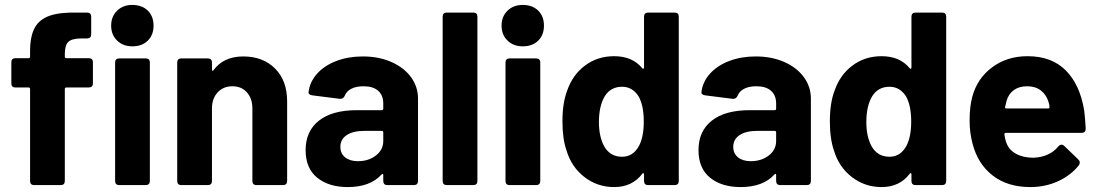

<svg xmlns="http://www.w3.org/2000/svg" viewBox="-20 -751 4460 779"><path d="M357 -498V-413Q357 -396 340 -396H249Q243 -396 243 -390V-17Q243 0 226 0H119Q102 0 102 -17V-390Q102 -396 96 -396H43Q26 -396 26 -413V-498Q26 -515 43 -515H96Q102 -515 102 -521V-542Q102 -604 121 -638.5Q140 -673 182.5 -687.5Q225 -702 300 -700H333Q350 -700 350 -683V-612Q350 -595 333 -595H305Q270 -594 256.5 -580.5Q243 -567 243 -531V-521Q243 -515 249 -515H340Q357 -515 357 -498ZM431 -647Q431 -684 455 -707.5Q479 -731 517 -731Q556 -731 579.5 -708Q603 -685 603 -647Q603 -609 579.5 -586Q556 -563 517 -563Q479 -563 455 -586.5Q431 -610 431 -647ZM447 -17V-497Q447 -514 464 -514H571Q588 -514 588 -497V-17Q588 0 571 0H464Q447 0 447 -17Z M1145 -340V-17Q1145 0 1128 0H1021Q1004 0 1004 -17V-311Q1004 -351 982 -376Q960 -401 923 -401Q886 -401 863 -376Q840 -351 840 -311V-17Q840 0 823 0H716Q699 0 699 -17V-497Q699 -514 716 -514H823Q840 -514 840 -497V-469Q840 -465 842 -464Q844 -463 846 -466Q887 -522 967 -522Q1047 -522 1096 -473Q1145 -424 1145 -340Z M1676 -351V-17Q1676 0 1659 0H1552Q1535 0 1535 -17V-41Q1535 -45 1533 -45.5Q1531 -46 1528 -43Q1482 8 1391 8Q1314 8 1267 -30Q1220 -68 1220 -142Q1220 -219 1274 -261.5Q1328 -304 1428 -304H1529Q1535 -304 1535 -310V-331Q1535 -364 1514.5 -382.5Q1494 -401 1455 -401Q1425 -401 1405.5 -391Q1386 -381 1379 -363Q1373 -349 1359 -350L1248 -364Q1240 -365 1235.5 -368.5Q1231 -372 1232 -378Q1237 -419 1266.5 -452Q1296 -485 1344.5 -503.5Q1393 -522 1452 -522Q1517 -522 1568 -499.5Q1619 -477 1647.5 -438Q1676 -399 1676 -351ZM1535 -179V-214Q1535 -220 1529 -220H1458Q1413 -220 1387 -203Q1361 -186 1361 -155Q1361 -128 1380.5 -112.5Q1400 -97 1432 -97Q1475 -97 1505 -120Q1535 -143 1535 -179Z M1776 -17V-683Q1776 -700 1793 -700H1900Q1917 -700 1917 -683V-17Q1917 0 1900 0H1793Q1776 0 1776 -17Z M2015 -647Q2015 -684 2039 -707.5Q2063 -731 2101 -731Q2140 -731 2163.5 -708Q2187 -685 2187 -647Q2187 -609 2163.5 -586Q2140 -563 2101 -563Q2063 -563 2039 -586.5Q2015 -610 2015 -647ZM2031 -17V-497Q2031 -514 2048 -514H2155Q2172 -514 2172 -497V-17Q2172 0 2155 0H2048Q2031 0 2031 -17Z M2610 -700H2717Q2734 -700 2734 -683V-17Q2734 0 2717 0H2610Q2593 0 2593 -17V-44Q2593 -48 2590.5 -48.5Q2588 -49 2586 -46Q2545 8 2472 8Q2404 8 2351.5 -32.5Q2299 -73 2279 -139Q2262 -187 2262 -259Q2262 -333 2281 -383Q2303 -447 2353.5 -485Q2404 -523 2472 -523Q2546 -523 2586 -474Q2588 -471 2590.5 -472Q2593 -473 2593 -477V-683Q2593 -700 2610 -700ZM2592 -257Q2592 -323 2571 -360Q2546 -399 2504 -399Q2458 -399 2434 -361Q2410 -321 2410 -256Q2410 -197 2431 -158Q2455 -115 2504 -115Q2548 -115 2572 -158Q2592 -195 2592 -257Z M3270 -351V-17Q3270 0 3253 0H3146Q3129 0 3129 -17V-41Q3129 -45 3127 -45.5Q3125 -46 3122 -43Q3076 8 2985 8Q2908 8 2861 -30Q2814 -68 2814 -142Q2814 -219 2868 -261.5Q2922 -304 3022 -304H3123Q3129 -304 3129 -310V-331Q3129 -364 3108.5 -382.5Q3088 -401 3049 -401Q3019 -401 2999.5 -391Q2980 -381 2973 -363Q2967 -349 2953 -350L2842 -364Q2834 -365 2829.5 -368.5Q2825 -372 2826 -378Q2831 -419 2860.5 -452Q2890 -485 2938.5 -503.5Q2987 -522 3046 -522Q3111 -522 3162 -499.5Q3213 -477 3241.5 -438Q3270 -399 3270 -351ZM3129 -179V-214Q3129 -220 3123 -220H3052Q3007 -220 2981 -203Q2955 -186 2955 -155Q2955 -128 2974.5 -112.5Q2994 -97 3026 -97Q3069 -97 3099 -120Q3129 -143 3129 -179Z M3695 -700H3802Q3819 -700 3819 -683V-17Q3819 0 3802 0H3695Q3678 0 3678 -17V-44Q3678 -48 3675.5 -48.5Q3673 -49 3671 -46Q3630 8 3557 8Q3489 8 3436.5 -32.5Q3384 -73 3364 -139Q3347 -187 3347 -259Q3347 -333 3366 -383Q3388 -447 3438.5 -485Q3489 -523 3557 -523Q3631 -523 3671 -474Q3673 -471 3675.5 -472Q3678 -473 3678 -477V-683Q3678 -700 3695 -700ZM3677 -257Q3677 -323 3656 -360Q3631 -399 3589 -399Q3543 -399 3519 -361Q3495 -321 3495 -256Q3495 -197 3516 -158Q3540 -115 3589 -115Q3633 -115 3657 -158Q3677 -195 3677 -257Z M4274 -157Q4280 -164 4287 -164Q4293 -164 4298 -159L4355 -104Q4361 -98 4361 -92Q4361 -85 4357 -80Q4324 -39 4272.5 -15.5Q4221 8 4160 8Q4068 8 4007.5 -39Q3947 -86 3926 -168Q3914 -212 3914 -261Q3914 -319 3925 -359Q3945 -433 4005.5 -478Q4066 -523 4149 -523Q4247 -523 4304.5 -465Q4362 -407 4379 -302Q4383 -269 4385 -229Q4385 -212 4368 -212H4061Q4055 -212 4055 -206Q4058 -185 4062 -175Q4072 -144 4101.5 -127.5Q4131 -111 4173 -111Q4239 -114 4274 -157ZM4064 -342Q4059 -323 4058 -317Q4057 -311 4063 -311H4233Q4238 -311 4238 -315Q4238 -326 4234 -338Q4225 -367 4203 -384Q4181 -401 4147 -401Q4115 -401 4093.5 -385.5Q4072 -370 4064 -342Z"/></svg>

Font: Barlow
Style: Bold
Weight: 700
Designer: Jeremy Tribby
Foundry: Jeremy Tribby
Version: Version 1.101 August 23, 2024